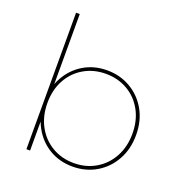

<svg xmlns="http://www.w3.org/2000/svg" viewBox="-133 -860 937 981"><g transform="rotate(20 335.5 -369.5)"><path d="M366 3Q295 3 239 -30.5Q183 -64 150.5 -123.5Q118 -183 118 -259Q118 -336 150.5 -394.5Q183 -453 239 -486.5Q295 -520 366 -520Q437 -520 494 -486.5Q551 -453 584 -394.5Q617 -336 617 -259Q617 -183 584 -123.5Q551 -64 494 -30.5Q437 3 366 3ZM115 0V-742H135V-330L125 -260L135 -190V0ZM366 -16Q432 -16 484.5 -47Q537 -78 567 -133Q597 -188 597 -259Q597 -331 567 -385.5Q537 -440 484.5 -470.5Q432 -501 366 -501Q300 -501 247.5 -470.5Q195 -440 165 -385.5Q135 -331 135 -259Q135 -188 165 -133Q195 -78 247.5 -47Q300 -16 366 -16Z"/></g></svg>

Font: Montserrat Alternates Thin
Style: Regular
Weight: 100
Designer: Julieta Ulanovsky
Foundry: Julieta Ulanovsky
Version: Version 9.000